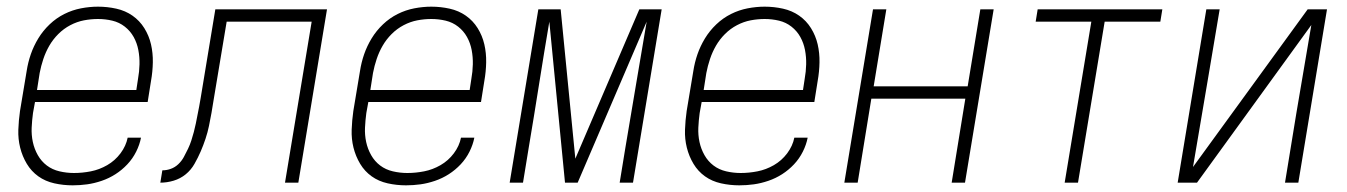

<svg xmlns="http://www.w3.org/2000/svg" viewBox="-20 -548 4040 576"><path d="M198 8Q170 8 143 2Q116 -4 95 -19Q74 -34 60.5 -56.5Q47 -79 40.5 -105Q34 -131 35 -159Q36 -187 40 -215L60 -335Q64 -361 72.5 -385.5Q81 -410 95 -433Q109 -456 129 -475Q149 -494 173 -506Q197 -518 223 -523Q249 -528 274 -528Q302 -528 329 -522Q356 -516 377.5 -501Q399 -486 413 -463.5Q427 -441 433 -415Q439 -389 438.5 -361Q438 -333 433 -305L423 -242H85L79 -209Q76 -187 75 -165Q74 -143 78.5 -122Q83 -101 93.5 -82.5Q104 -64 120.5 -51.5Q137 -39 158.5 -34Q180 -29 202 -29Q227 -29 252.5 -34Q278 -39 301.5 -52.5Q325 -66 341.5 -88Q358 -110 363 -135H403Q399 -114 388.5 -93Q378 -72 362 -55Q346 -38 326.5 -25.5Q307 -13 285 -5.5Q263 2 241.5 5Q220 8 198 8ZM91 -278H389L394 -311Q398 -333 398.5 -355Q399 -377 395 -398Q391 -419 381 -437Q371 -455 354.5 -468Q338 -481 317 -486Q296 -491 274 -491Q253 -491 232 -487Q211 -483 191 -472.5Q171 -462 155 -446Q139 -430 128 -411Q117 -392 110 -371Q103 -350 99 -329Z M835 0 915 -483H660L621 -249Q618 -229 614.5 -209.5Q611 -190 607 -170.5Q603 -151 596.5 -131.5Q590 -112 582 -93.5Q574 -75 563.5 -56.5Q553 -38 537 -25Q521 -12 501 -6Q481 0 461 0L467 -37Q480 -37 492.5 -41.5Q505 -46 515 -55.5Q525 -65 531.5 -77Q538 -89 544 -101.5Q550 -114 554 -126.5Q558 -139 561.5 -152Q565 -165 567.5 -177.5Q570 -190 572.5 -203Q575 -216 577.5 -228.5Q580 -241 582 -254L626 -520H961L875 0Z M1198 8Q1170 8 1143 2Q1116 -4 1095 -19Q1074 -34 1060.5 -56.5Q1047 -79 1040.5 -105Q1034 -131 1035 -159Q1036 -187 1040 -215L1060 -335Q1064 -361 1072.5 -385.5Q1081 -410 1095 -433Q1109 -456 1129 -475Q1149 -494 1173 -506Q1197 -518 1223 -523Q1249 -528 1274 -528Q1302 -528 1329 -522Q1356 -516 1377.5 -501Q1399 -486 1413 -463.5Q1427 -441 1433 -415Q1439 -389 1438.5 -361Q1438 -333 1433 -305L1423 -242H1085L1079 -209Q1076 -187 1075 -165Q1074 -143 1078.5 -122Q1083 -101 1093.5 -82.5Q1104 -64 1120.5 -51.5Q1137 -39 1158.5 -34Q1180 -29 1202 -29Q1227 -29 1252.5 -34Q1278 -39 1301.5 -52.5Q1325 -66 1341.5 -88Q1358 -110 1363 -135H1403Q1399 -114 1388.5 -93Q1378 -72 1362 -55Q1346 -38 1326.5 -25.5Q1307 -13 1285 -5.5Q1263 2 1241.5 5Q1220 8 1198 8ZM1091 -278H1389L1394 -311Q1398 -333 1398.5 -355Q1399 -377 1395 -398Q1391 -419 1381 -437Q1371 -455 1354.5 -468Q1338 -481 1317 -486Q1296 -491 1274 -491Q1253 -491 1232 -487Q1211 -483 1191 -472.5Q1171 -462 1155 -446Q1139 -430 1128 -411Q1117 -392 1110 -371Q1103 -350 1099 -329Z M1509 0 1595 -520H1662L1706 -72L1898 -520H1965L1879 0H1839L1856 -104Q1872 -199 1888 -294Q1904 -389 1920 -483L1713 0H1675L1628 -483Q1612 -389 1597 -294Q1582 -199 1566 -104L1549 0Z M2198 8Q2170 8 2143 2Q2116 -4 2095 -19Q2074 -34 2060.5 -56.5Q2047 -79 2040.5 -105Q2034 -131 2035 -159Q2036 -187 2040 -215L2060 -335Q2064 -361 2072.5 -385.5Q2081 -410 2095 -433Q2109 -456 2129 -475Q2149 -494 2173 -506Q2197 -518 2223 -523Q2249 -528 2274 -528Q2302 -528 2329 -522Q2356 -516 2377.5 -501Q2399 -486 2413 -463.5Q2427 -441 2433 -415Q2439 -389 2438.5 -361Q2438 -333 2433 -305L2423 -242H2085L2079 -209Q2076 -187 2075 -165Q2074 -143 2078.5 -122Q2083 -101 2093.5 -82.5Q2104 -64 2120.5 -51.5Q2137 -39 2158.5 -34Q2180 -29 2202 -29Q2227 -29 2252.5 -34Q2278 -39 2301.5 -52.5Q2325 -66 2341.5 -88Q2358 -110 2363 -135H2403Q2399 -114 2388.5 -93Q2378 -72 2362 -55Q2346 -38 2326.5 -25.5Q2307 -13 2285 -5.5Q2263 2 2241.5 5Q2220 8 2198 8ZM2091 -278H2389L2394 -311Q2398 -333 2398.5 -355Q2399 -377 2395 -398Q2391 -419 2381 -437Q2371 -455 2354.5 -468Q2338 -481 2317 -486Q2296 -491 2274 -491Q2253 -491 2232 -487Q2211 -483 2191 -472.5Q2171 -462 2155 -446Q2139 -430 2128 -411Q2117 -392 2110 -371Q2103 -350 2099 -329Z M2513 0 2599 -520H2639L2601 -289H2883L2921 -520H2961L2875 0H2835L2876 -252H2594L2553 0Z M3174 0 3254 -483H3087L3093 -520H3467L3461 -483H3294L3214 0Z M3513 0 3599 -520H3639L3604 -312Q3593 -246 3581.5 -179.5Q3570 -113 3559 -47L3903 -520H3961L3875 0H3835L3869 -208Q3880 -274 3891.5 -340.5Q3903 -407 3914 -473L3571 0Z"/></svg>

Font: Iosevka Extralight Oblique
Style: Regular
Weight: 200
Italic angle: -9°
Monospace: yes
Designer: Belleve Invis
Foundry: Belleve Invis
Version: Version 32.5.0; ttfautohint (v1.8.4)